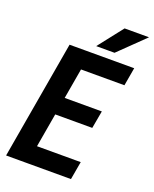

<svg xmlns="http://www.w3.org/2000/svg" viewBox="-164 -995 868 1085"><g transform="rotate(20 270.0 -452.0)"><path d="M418.5 -108.9 399.4 0H99.6L118.2 -108.9ZM259.8 -710.9 136.7 0H9.3L132.3 -710.9ZM432.6 -418.9 413.6 -313H153.8L172.4 -418.9ZM521 -710.9 502 -601.6H203.6L222.7 -710.9ZM276.4 -754.9 393.1 -903.8H540L386.7 -754.9Z"/></g></svg>

Font: Roboto Condensed SemiBold
Style: Italic
Weight: 600
Italic angle: -12°
Designer: Christian Robertson
Foundry: Google
Version: Version 3.008; 2023